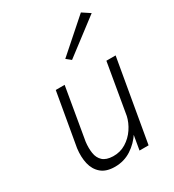

<svg xmlns="http://www.w3.org/2000/svg" viewBox="-178 -827 846 936"><g transform="rotate(-30 245.0 -358.5)"><path d="M335 0H386L466 -460H414ZM129 -168 179 -460H129L77 -162Q71 -115 80 -76.5Q89 -38 116.5 -14.5Q144 9 193 9Q244 9 285 -17.5Q326 -44 353.5 -87Q381 -130 391 -179H366Q358 -143 336.5 -111Q315 -79 282.5 -59Q250 -39 210 -40Q172 -41 153 -58.5Q134 -76 129.5 -105Q125 -134 129 -168ZM468 -697 424 -726 245 -568 271 -547Z"/></g></svg>

Font: Jost Light
Style: Italic
Weight: 300
Italic angle: -5°
Version: Version 3.710